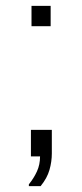

<svg xmlns="http://www.w3.org/2000/svg" viewBox="-20 -531 279 652"><path d="M78 101V95Q95 74 105.5 51Q116 28 116 0H85V-90H156V-10Q156 18 148 46Q140 74 118 101ZM87 -442V-511H152V-442Z"/></svg>

Font: Chivo Medium Thin
Style: Regular
Weight: 250
Version: Version 2.002